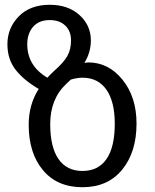

<svg xmlns="http://www.w3.org/2000/svg" viewBox="-20 -771 649 803"><path d="M349 -510Q434 -510 492.5 -437.5Q551 -365 551 -254Q551 -135 491 -61.5Q431 12 325 12Q219 12 159.5 -59.5Q100 -131 100 -249Q100 -334 142 -399Q80 -435 45.5 -479Q11 -523 11 -586Q11 -654 58.5 -702.5Q106 -751 188 -751Q265 -751 312.5 -708Q360 -665 360 -602Q360 -552 333 -508Q345 -510 349 -510ZM94 -586Q94 -496 178 -446Q192 -461 207 -475Q246 -509 261.5 -536.5Q277 -564 277 -602Q277 -641 253 -664Q229 -687 188 -687Q143 -687 118.5 -659Q94 -631 94 -586ZM460 -254Q460 -346 425 -396Q390 -446 325 -446Q302 -446 276 -438Q270 -433 258 -421Q190 -358 190 -252Q190 -156 224.5 -106Q259 -56 325 -56Q391 -56 425.5 -106Q460 -156 460 -254Z"/></svg>

Font: FiraGO Book
Style: Regular
Weight: 350
Designer: bBox Type
Foundry: bBox Type GmbH
Version: Version 1.001;PS 001.001;hotconv 1.0.88;makeotf.lib2.5.64775